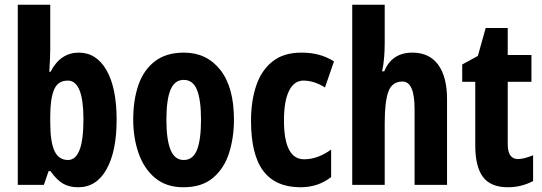

<svg xmlns="http://www.w3.org/2000/svg" viewBox="-20 -780 2286 810"><path d="M192 -574Q192 -558 191 -534Q190 -510 188 -477H193Q215 -519 245 -538.5Q275 -558 312 -558Q387 -558 429.5 -483.5Q472 -409 472 -275Q472 -142 429.5 -66Q387 10 310 10Q273 10 246.5 -5Q220 -20 193 -58H185L165 0H55V-760H192ZM266 -440Q224 -440 208 -401.5Q192 -363 192 -291V-263Q192 -181 210 -143Q228 -105 267 -105Q299 -105 315.5 -147Q332 -189 332 -277Q332 -440 266 -440Z M967 -275Q967 -200 946.5 -135Q926 -70 879 -30Q832 10 754 10Q681 10 634 -29.5Q587 -69 564.5 -134Q542 -199 542 -275Q542 -358 564 -421.5Q586 -485 633.5 -521.5Q681 -558 756 -558Q852 -558 909.5 -485Q967 -412 967 -275ZM682 -274Q682 -191 699.5 -148Q717 -105 755 -105Q794 -105 811 -147.5Q828 -190 828 -275Q828 -359 811 -401Q794 -443 755 -443Q717 -443 699.5 -401.5Q682 -360 682 -274Z M1248 10Q1143 10 1091 -58.5Q1039 -127 1039 -271Q1039 -354 1061 -419Q1083 -484 1130 -521Q1177 -558 1251 -558Q1292 -558 1325.5 -549Q1359 -540 1389 -521L1351 -411Q1305 -440 1260 -440Q1221 -440 1199.5 -397Q1178 -354 1178 -272Q1178 -108 1263 -108Q1320 -108 1377 -149V-33Q1322 10 1248 10Z M1603 -598Q1603 -567 1600.5 -537Q1598 -507 1592 -479H1601Q1633 -558 1720 -558Q1791 -558 1828.5 -507Q1866 -456 1866 -361V0H1729V-320Q1729 -436 1678 -436Q1634 -436 1618.5 -393.5Q1603 -351 1603 -261V0H1466V-760H1603Z M2165 -109Q2179 -109 2195.5 -113.5Q2212 -118 2229 -125V-16Q2206 -4 2179.5 3Q2153 10 2123 10Q2050 10 2017.5 -33.5Q1985 -77 1985 -167V-435H1930V-508L1996 -544L2029 -662H2122V-548H2222V-435H2122V-172Q2122 -109 2165 -109Z"/></svg>

Font: Noto Sans Bengali ExtraCondensed
Style: Bold
Weight: 700
Width: 2
Designer: Joana Ranito - Universal Thirst; Jelle Bosma - Monotype Design Team
Foundry: Universal Thirst ehf.
Version: Version 3.000; ttfautohint (v1.8.4.7-5d5b)